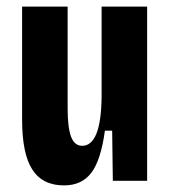

<svg xmlns="http://www.w3.org/2000/svg" viewBox="-20 -548 518 582"><path d="M174 14Q109 14 78 -34Q47 -82 47 -185V-528H185V-220Q185 -161 195.5 -133.5Q206 -106 229 -106Q286 -106 288 -253V-528H426V0H322L320 -152H298Q286 -63 257 -24.5Q228 14 174 14Z"/></svg>

Font: Bricolage Grotesque 12pt Condensed Bricolage Grotesque 10pt Condensed Regular
Style: Bold
Weight: 700
Width: 3
Designer: Mathieu Triay
Foundry: Atelier Triay
Version: Version 1.001; ttfautohint (v1.8.4.7-5d5b);gftools[0.9.33.de